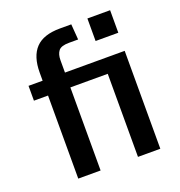

<svg xmlns="http://www.w3.org/2000/svg" viewBox="-133 -850 900 962"><g transform="rotate(-20 317.5 -369.0)"><path d="M121.1 0V-442.9H45.9V-522H121.1V-564.9Q121.1 -651.4 162.4 -694.8Q203.6 -738.3 292 -738.3H352.5L358.9 -655.3H310.5Q268.1 -655.3 254.2 -637.5Q240.2 -619.6 240.2 -587.9V-522H471.2V-442.9H240.2V0ZM439.5 0V-522H558.6V0ZM438.5 -618.2V-738.3H559.6V-618.2Z"/></g></svg>

Font: Monda SemiBold
Style: Regular
Weight: 600
Designer: Vernon Adams
Foundry: Vernon Adams
Version: Version 2.200